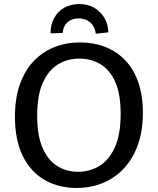

<svg xmlns="http://www.w3.org/2000/svg" viewBox="-20 -920 781 950"><path d="M359 10Q270 10 201 -29.5Q132 -69 93 -147.5Q54 -226 54 -342Q54 -434 78.5 -503Q103 -572 147 -618Q191 -664 249.5 -687Q308 -710 376 -710Q443 -710 500 -688Q557 -666 599 -622.5Q641 -579 664 -513.5Q687 -448 687 -362Q687 -245 644.5 -161.5Q602 -78 528 -34Q454 10 359 10ZM366 -70Q424 -70 472 -99Q520 -128 548.5 -191.5Q577 -255 577 -357Q577 -454 550.5 -514Q524 -574 477.5 -602Q431 -630 372 -630Q314 -630 267 -601.5Q220 -573 192 -511Q164 -449 164 -346Q164 -249 190.5 -188.5Q217 -128 262.5 -99Q308 -70 366 -70ZM372 -900Q414 -900 445.5 -882Q477 -864 496 -832.5Q515 -801 516 -760L454 -753Q450 -788 427 -808.5Q404 -829 369 -829Q335 -829 314 -810Q293 -791 290 -757L230 -755Q230 -797 247.5 -830Q265 -863 297.5 -881.5Q330 -900 372 -900Z"/></svg>

Font: Bitter Thin Medium
Style: Regular
Weight: 500
Version: Version 3.021